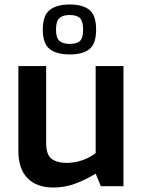

<svg xmlns="http://www.w3.org/2000/svg" viewBox="-20 -831 633 857"><path d="M218 6Q144 6 103 -35.5Q62 -77 62 -157V-536H186V-193Q186 -140 210.5 -122Q235 -104 277 -104Q312 -104 345 -115Q378 -126 407 -147V-536H531V0H430L407 -56Q369 -32 320.5 -13Q272 6 218 6ZM291 -588Q233 -588 202 -612Q171 -636 171 -699Q171 -762 202 -786.5Q233 -811 291 -811Q350 -811 379.5 -786.5Q409 -762 409 -699Q409 -636 379.5 -612Q350 -588 291 -588ZM291 -635Q323 -635 337 -648.5Q351 -662 351 -699Q351 -736 337 -750Q323 -764 291 -764Q260 -764 245 -750Q230 -736 230 -699Q230 -662 245.5 -648.5Q261 -635 291 -635Z"/></svg>

Font: Exo Thin SemiBold
Style: Regular
Weight: 600
Version: Version 2.000